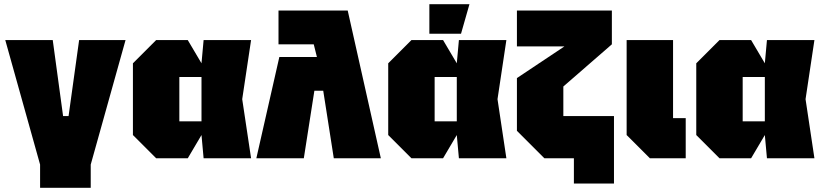

<svg xmlns="http://www.w3.org/2000/svg" viewBox="-20 -750 3900 910"><path d="M170 30 5 -560H230L279 -200H305L355 -560H575L410 30V140H170Z M720 0 610 -110V-450L720 -560H870L935 -450L945 -560H1170L1128 -280L1170 0H945L935 -110L870 0ZM830 -175H935V-385H830Z M1300 -700H1628L1785 0H1562L1512 -320H1470L1420 0H1195L1304 -480H1482L1467 -540H1300Z M1930 0 1820 -110V-450L1930 -560H2080L2145 -450L2155 -560H2380L2338 -280L2380 0H2155L2145 -110L2080 0ZM2040 -175H2145V-385H2040ZM2015 -590V-730H2205L2165 -590Z M2560 0 2430 -130V-380L2655 -530H2430V-700H2880V-540L2650 -340V-200H2890V120H2700V0Z M2950 -560H3170V-190H3230V0H3060L2950 -110Z M3390 0 3280 -110V-450L3390 -560H3540L3605 -450L3615 -560H3840L3798 -280L3840 0H3615L3605 -110L3540 0ZM3500 -175H3605V-385H3500Z"/></svg>

Font: Tektur Black
Style: Regular
Weight: 900
Designer: Adam Jagosz
Foundry: Adam Jagosz
Version: Version 1.005;gftools[0.9.30]